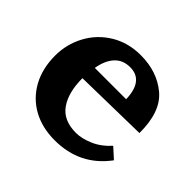

<svg xmlns="http://www.w3.org/2000/svg" viewBox="-123 -610 767 767"><g transform="rotate(45 260.0 -227.0)"><path d="M488 -245 172 -239Q172 -159 204.5 -112.5Q237 -66 308 -66Q341 -66 380 -83Q419 -100 450 -135L493 -96Q411 15 269 15Q198 15 144.5 -14.5Q91 -44 61 -98.5Q31 -153 31 -226Q31 -290 61 -346Q91 -402 146 -435.5Q201 -469 272 -469Q365 -469 427 -417Q489 -365 488 -245ZM178 -303H355Q352 -405 276 -405Q235 -405 210.5 -378Q186 -351 178 -303Z"/></g></svg>

Font: Sumana
Style: Bold
Weight: 700
Designer: Cyreal, Alexei Vanyashin (Devanagari), Olga Karpushina (Latin)
Foundry: Cyreal
Version: Version 1.015;PS 001.015;hotconv 1.0.70;makeotf.lib2.5.58329